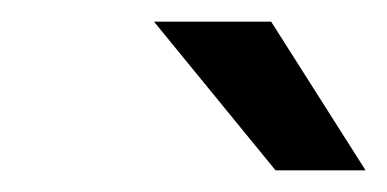

<svg xmlns="http://www.w3.org/2000/svg" viewBox="-20 -688 357 177"><path d="M122 -668H230L317 -531H234Z"/></svg>

Font: Exo
Style: Demi Bold Italic
Weight: 600
Designer: Natanael Gama
Version: Version 1